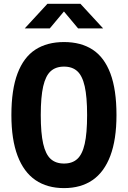

<svg xmlns="http://www.w3.org/2000/svg" viewBox="-20 -959 660 991"><path d="M310.4 11.9Q223.7 11.9 163.1 -29.4Q102.6 -70.7 70.7 -154.8Q38.8 -238.9 38.8 -365.2Q38.8 -496.3 70.5 -580Q102.2 -663.6 162.5 -702.8Q222.9 -742 310.4 -742Q397.9 -742 458.1 -702.8Q518.2 -663.6 549.8 -580Q581.2 -496.3 581.2 -365.2Q581.2 -238.9 549.5 -154.8Q517.8 -70.7 457.5 -29.4Q397.2 11.9 310.4 11.9ZM310.4 -615.2Q267.7 -615.2 241.6 -591.5Q215.5 -567.9 203 -513.5Q190.4 -459 190.4 -365.2Q190.4 -271.2 203 -216.8Q215.5 -162.2 241.6 -138.6Q267.7 -114.9 310.4 -114.9Q353.2 -114.9 379 -138.6Q404.9 -162.2 417.2 -216.5Q429.6 -270.8 429.6 -365.2Q429.6 -459.4 417.2 -513.7Q404.9 -567.9 379 -591.5Q353.2 -615.2 310.4 -615.2ZM224.8 -939.4H395.2L512.2 -812.5H383L297.7 -914.5H322.3L237 -812.5H107.8Z"/></svg>

Font: Monaspace Neon Var
Style: Regular
Weight: 400
Designer: Riley Cran and the Lettermatic Team
Version: Version 1.000 (Monaspace Neon Var)